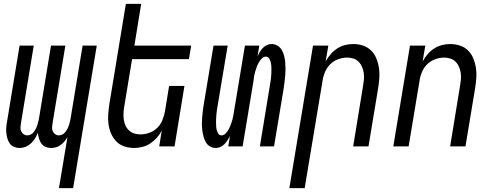

<svg xmlns="http://www.w3.org/2000/svg" viewBox="-20 -755 2540 990"><path d="M284 215 328 -49Q322 -37 313 -26.5Q304 -16 293.5 -8Q283 0 270 4Q257 8 244 8Q228 8 214.5 2Q201 -4 193 -15.5Q185 -27 181 -41Q177 -55 175 -70Q169 -55 160.5 -41Q152 -27 139.5 -15.5Q127 -4 112 2Q97 8 81 8Q66 8 52 2Q38 -4 30 -15.5Q22 -27 18 -41.5Q14 -56 12.5 -71Q11 -86 12.5 -101.5Q14 -117 17 -132L81 -520H154L88 -120Q86 -109 85.5 -98.5Q85 -88 89 -78.5Q93 -69 101.5 -63Q110 -57 121 -57Q130 -57 139 -61.5Q148 -66 154 -74Q160 -82 164.5 -90.5Q169 -99 172 -108Q175 -117 177 -126Q179 -135 181 -144L243 -520H317L251 -120Q249 -109 248.5 -98.5Q248 -88 252 -78.5Q256 -69 264.5 -63Q273 -57 283 -57Q293 -57 302 -61.5Q311 -66 317 -74Q323 -82 327.5 -90.5Q332 -99 335 -108Q338 -117 340 -126Q342 -135 344 -144L406 -520H479L357 215Z M672 8Q646 8 621.5 0Q597 -8 580 -25.5Q563 -43 553 -66Q543 -89 539.5 -114.5Q536 -140 538 -166.5Q540 -193 544 -219L629 -735H708L673 -520H966L954 -450H661L621 -208Q618 -191 617 -174Q616 -157 618 -140.5Q620 -124 626.5 -109Q633 -94 644.5 -83Q656 -72 671.5 -67Q687 -62 704 -62Q727 -62 750.5 -70.5Q774 -79 791.5 -96.5Q809 -114 818 -137Q827 -160 831 -183L852 -312H931L880 0H801L814 -82Q804 -62 789 -45Q774 -28 755 -15.5Q736 -3 714.5 2.5Q693 8 672 8Z M1093 8Q1076 8 1062 -0.5Q1048 -9 1040.5 -23Q1033 -37 1029 -52.5Q1025 -68 1023 -84.5Q1021 -101 1021 -118Q1021 -135 1022.5 -151.5Q1024 -168 1026 -185Q1028 -202 1031 -219L1081 -520H1154L1102 -209Q1100 -198 1098.5 -187.5Q1097 -177 1096 -166.5Q1095 -156 1094.5 -145.5Q1094 -135 1094 -125Q1094 -115 1094.5 -104.5Q1095 -94 1097.5 -84.5Q1100 -75 1105.5 -66Q1111 -57 1122 -57Q1134 -57 1143.5 -67Q1153 -77 1159 -88Q1165 -99 1169.5 -111Q1174 -123 1177.5 -135Q1181 -147 1183 -159Q1185 -171 1187 -183L1243 -520H1317L1308 -465Q1313 -476 1319.5 -487Q1326 -498 1335 -507.5Q1344 -517 1356 -522.5Q1368 -528 1380 -528Q1397 -528 1411 -519.5Q1425 -511 1433 -497Q1441 -483 1445 -467.5Q1449 -452 1450.5 -435.5Q1452 -419 1452 -402Q1452 -385 1451 -368.5Q1450 -352 1447.5 -335Q1445 -318 1443 -301L1393 0H1320L1371 -311Q1373 -322 1374.5 -332.5Q1376 -343 1377.5 -353.5Q1379 -364 1379 -374.5Q1379 -385 1379.5 -395Q1380 -405 1379 -415.5Q1378 -426 1375.5 -435.5Q1373 -445 1367.5 -454Q1362 -463 1351 -463Q1339 -463 1329.5 -453Q1320 -443 1314 -432Q1308 -421 1303.5 -409Q1299 -397 1295.5 -385Q1292 -373 1290 -361Q1288 -349 1287 -337L1231 0H1157L1166 -55Q1161 -44 1154 -33Q1147 -22 1138 -12.5Q1129 -3 1117 2.5Q1105 8 1093 8Z M1472 215 1594 -520H1673L1659 -438Q1670 -458 1684.5 -475Q1699 -492 1718 -504.5Q1737 -517 1758.5 -522.5Q1780 -528 1801 -528Q1827 -528 1851.5 -520Q1876 -512 1893.5 -494.5Q1911 -477 1920.5 -454Q1930 -431 1934 -405.5Q1938 -380 1936 -353.5Q1934 -327 1930 -301L1880 0H1801L1852 -312Q1855 -329 1856.5 -346Q1858 -363 1855.5 -379.5Q1853 -396 1846.5 -411Q1840 -426 1829 -437Q1818 -448 1802.5 -453Q1787 -458 1770 -458Q1747 -458 1723.5 -449.5Q1700 -441 1682.5 -423.5Q1665 -406 1655.5 -383Q1646 -360 1643 -337L1551 215Z M2008 0 2094 -520H2173L2159 -438Q2170 -458 2184.5 -475Q2199 -492 2218 -504.5Q2237 -517 2258.5 -522.5Q2280 -528 2301 -528Q2327 -528 2351.5 -520Q2376 -512 2393.5 -494.5Q2411 -477 2420.5 -454Q2430 -431 2434 -405.5Q2438 -380 2436 -353.5Q2434 -327 2430 -301L2380 0H2301L2352 -312Q2355 -329 2356.5 -346Q2358 -363 2355.5 -379.5Q2353 -396 2346.5 -411Q2340 -426 2329 -437Q2318 -448 2302.5 -453Q2287 -458 2270 -458Q2247 -458 2223.5 -449.5Q2200 -441 2182.5 -423.5Q2165 -406 2155.5 -383Q2146 -360 2143 -337L2087 0Z"/></svg>

Font: Iosevka
Style: Italic
Weight: 400
Italic angle: -9°
Monospace: yes
Designer: Belleve Invis
Foundry: Belleve Invis
Version: Version 32.5.0; ttfautohint (v1.8.4)